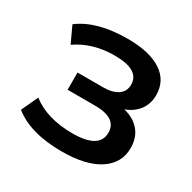

<svg xmlns="http://www.w3.org/2000/svg" viewBox="-129 -680 823 821"><g transform="rotate(30 282.5 -269.5)"><path d="M272.5 9.8Q117.2 9.8 33.2 -57.6L71.3 -139.6Q148.4 -80.1 273.4 -80.1Q406.2 -80.1 406.2 -159.2Q406.2 -231.4 298.8 -231.4H163.1V-316.4H289.1Q335.9 -316.4 361.8 -334.5Q387.7 -352.5 387.7 -385.7Q387.7 -459 265.6 -459Q156.2 -459 78.1 -404.3L41 -484.4Q126 -548.8 278.3 -548.8Q385.7 -548.8 444.3 -510.3Q502.9 -471.7 502.9 -400.4Q502.9 -357.4 479.5 -326.2Q456.1 -294.9 415 -280.3Q465.8 -267.6 493.7 -234.4Q521.5 -201.2 521.5 -150.4Q521.5 -75.2 456.5 -32.7Q391.6 9.8 272.5 9.8Z"/></g></svg>

Font: Min Sans SemiBold
Style: Regular
Weight: 600
Designer: Jinseong-Kim, NotoSansCJK, Nunito
Foundry: Jinseong-Kim
Version: Version 1.400;Glyphs 3.1.2 (3151)